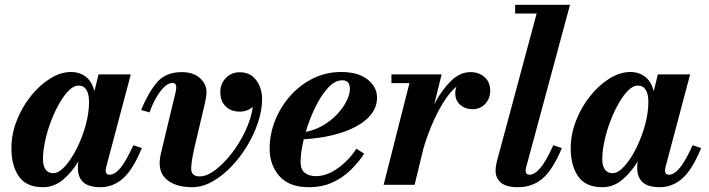

<svg xmlns="http://www.w3.org/2000/svg" viewBox="-20 -770 2954 800"><path d="M571 -153Q534 -63 492.5 -26.5Q451 10 399 10Q350 10 327.2 -10.5Q304.5 -31 304.5 -70.5Q304.5 -86.5 306.5 -97.5Q279 -51.5 242 -20.8Q205 10 159 10Q90 10 58.8 -34.8Q27.5 -79.5 27.5 -152.5Q27.5 -210 49.2 -266.2Q71 -322.5 107.5 -368.5Q144 -414.5 188 -442.2Q232 -470 276 -470Q312 -470 337.8 -450Q363.5 -430 373.5 -390L390.5 -460H525L422.5 -74Q420.5 -66 420.5 -58.5Q420.5 -42 437 -42Q458 -42 481.8 -70.2Q505.5 -98.5 535.5 -165ZM351 -344Q351 -413.5 306.5 -413.5Q287.5 -413.5 267 -393.2Q246.5 -373 227.2 -339.2Q208 -305.5 192.5 -264.8Q177 -224 168 -182.5Q159 -141 159 -105.5Q159 -79.5 169.8 -64Q180.5 -48.5 201.5 -48.5Q225 -48.5 251 -77.2Q277 -106 299.8 -151.2Q322.5 -196.5 336.8 -247.8Q351 -299 351 -344Z M791 -158.5Q774 -85 777.2 -60Q780.5 -35 812.5 -35Q841.5 -35 876.5 -61.2Q911.5 -87.5 944.8 -130.2Q978 -173 1002.2 -224.2Q1026.5 -275.5 1033.5 -325Q1011 -305 979 -305Q941.5 -305 919.8 -327.2Q898 -349.5 898 -387Q898 -421 921 -445Q944 -469 979 -469Q1022.5 -469 1047.2 -436.5Q1072 -404 1072 -356.5Q1072 -311 1055.2 -260.2Q1038.5 -209.5 1009.5 -161.8Q980.5 -114 943 -75Q905.5 -36 864 -13Q822.5 10 781 10Q708.5 10 671 -25.2Q633.5 -60.5 650.5 -131L712 -387.5Q713 -392 713.8 -397Q714.5 -402 714.5 -405.5Q714.5 -413.5 711 -419Q707.5 -424.5 698 -424.5Q682 -424.5 664.2 -407.5Q646.5 -390.5 630.5 -362.5Q614.5 -334.5 603 -301.5L568 -312Q598.5 -385 634.5 -427.2Q670.5 -469.5 737 -469.5Q785.5 -469.5 813 -444.8Q840.5 -420 840.5 -386Q840.5 -375 838.2 -363Q836 -351 834 -340.5Z M1232.5 -94.5Q1232.5 -63 1250.8 -49.5Q1269 -36 1296.5 -36Q1340.5 -36 1386.8 -68.5Q1433 -101 1465 -150.5L1497.5 -129.5Q1474 -94 1441.5 -62Q1409 -30 1365.8 -10Q1322.5 10 1266.5 10Q1185 10 1144.2 -36.2Q1103.5 -82.5 1103.5 -150Q1103.5 -211.5 1126.5 -268.8Q1149.5 -326 1190.2 -371.5Q1231 -417 1285 -443.5Q1339 -470 1401.5 -470Q1472 -470 1511.5 -439Q1551 -408 1551 -363Q1551 -315.5 1513 -278.5Q1475 -241.5 1406.2 -218.5Q1337.5 -195.5 1245.5 -189.5Q1232.5 -135 1232.5 -94.5ZM1406 -435.5Q1375.5 -435.5 1346.5 -403.8Q1317.5 -372 1293.5 -322.8Q1269.5 -273.5 1254 -220.5Q1293 -228 1326.5 -247.8Q1360 -267.5 1385 -294.2Q1410 -321 1424 -349Q1438 -377 1438 -400.5Q1438 -416 1430.5 -425.8Q1423 -435.5 1406 -435.5Z M1686 -423.5H1611V-460H1820L1789.5 -336Q1819.5 -393.5 1857.8 -431.5Q1896 -469.5 1940 -469.5Q1976 -469.5 1999.2 -448.5Q2022.5 -427.5 2022.5 -392.5Q2022.5 -359.5 2001.8 -337.2Q1981 -315 1948.5 -315Q1918.5 -315 1897.8 -333Q1877 -351 1877 -381Q1877 -396.5 1882 -409.5Q1852 -384 1825 -339.5Q1798 -295 1777 -244Q1756 -193 1743.5 -148L1707.5 0H1578.5Z M2321 -153Q2283.5 -63 2241 -26.5Q2198.5 10 2138 10Q2089.5 10 2067.2 -9Q2045 -28 2045 -58Q2045 -72 2047 -81.8Q2049 -91.5 2051 -100L2216 -713.5H2126.5V-750H2355L2173.5 -77.5Q2172 -73 2171 -68.2Q2170 -63.5 2170 -59.5Q2170 -42 2186.5 -42Q2207.5 -42 2231.5 -70.2Q2255.5 -98.5 2285.5 -165Z M2901.5 -153Q2864.5 -63 2823 -26.5Q2781.5 10 2729.5 10Q2680.5 10 2657.8 -10.5Q2635 -31 2635 -70.5Q2635 -86.5 2637 -97.5Q2609.5 -51.5 2572.5 -20.8Q2535.5 10 2489.5 10Q2420.5 10 2389.2 -34.8Q2358 -79.5 2358 -152.5Q2358 -210 2379.8 -266.2Q2401.5 -322.5 2438 -368.5Q2474.5 -414.5 2518.5 -442.2Q2562.5 -470 2606.5 -470Q2642.5 -470 2668.2 -450Q2694 -430 2704 -390L2721 -460H2855.5L2753 -74Q2751 -66 2751 -58.5Q2751 -42 2767.5 -42Q2788.5 -42 2812.2 -70.2Q2836 -98.5 2866 -165ZM2681.5 -344Q2681.5 -413.5 2637 -413.5Q2618 -413.5 2597.5 -393.2Q2577 -373 2557.8 -339.2Q2538.5 -305.5 2523 -264.8Q2507.5 -224 2498.5 -182.5Q2489.5 -141 2489.5 -105.5Q2489.5 -79.5 2500.2 -64Q2511 -48.5 2532 -48.5Q2555.5 -48.5 2581.5 -77.2Q2607.5 -106 2630.2 -151.2Q2653 -196.5 2667.2 -247.8Q2681.5 -299 2681.5 -344Z"/></svg>

Font: Bodoni* 06pt
Style: Bold Italic
Weight: 700
Italic angle: -13°
Version: Version 2.3